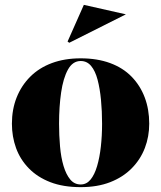

<svg xmlns="http://www.w3.org/2000/svg" viewBox="-20 -755 663 790"><path d="M312 -515Q380 -515 433 -495.5Q486 -476 521.5 -439.5Q557 -403 575.5 -354Q594 -305 594 -246Q594 -193 576 -146Q558 -99 522 -62.5Q486 -26 433.5 -5.5Q381 15 312 15Q240 15 187 -5.5Q134 -26 98.5 -62.5Q63 -99 46 -146Q29 -193 29 -246Q29 -305 48.5 -354Q68 -403 104.5 -439.5Q141 -476 193.5 -495.5Q246 -515 312 -515ZM312 -504Q279 -504 259.5 -468.5Q240 -433 231.5 -374.5Q223 -316 223 -246Q223 -198 227 -152.5Q231 -107 241.5 -72Q252 -37 269 -16.5Q286 4 312 4Q336 4 352.5 -16Q369 -36 379.5 -71.5Q390 -107 395 -152Q400 -197 400 -246Q400 -298 395.5 -344.5Q391 -391 381.5 -427Q372 -463 355 -483.5Q338 -504 312 -504ZM265 -579 258 -584 325 -735 498 -696Z"/></svg>

Font: Kalnia Thin SemiBold
Style: Regular
Weight: 600
Version: Version 1.105